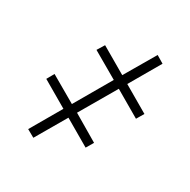

<svg xmlns="http://www.w3.org/2000/svg" viewBox="-143 -763 886 895"><g transform="rotate(30 300.0 -315.0)"><path d="M107 -26 202 -190 63 -271 85 -310 225 -229 338 -424 198 -505 222 -544 361 -463 457 -627 497 -603 402 -439 541 -358 518 -319 379 -400 266 -206 405 -124 382 -85 243 -166 148 -3Z"/></g></svg>

Font: Noto Sans Mono UI Light
Style: Regular
Weight: 300
Monospace: yes
Designer: Monotype Design team
Foundry: Monotype Imaging Inc.
Version: Version 1.000